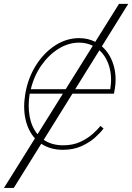

<svg xmlns="http://www.w3.org/2000/svg" viewBox="-64 -747 669 972"><path d="M585.2 -727.3 451.7 -512.4Q491.8 -477.6 509.9 -420.3Q528.1 -362.9 517 -295.5L512.8 -272.7H302.6L157.3 -39.1Q198.2 -11.4 255.7 -11.4Q305.4 -11.4 343.2 -29.1Q381 -46.9 406.4 -70Q431.8 -93 444.6 -109.4L460.2 -96.6Q445.3 -76 417.3 -50.8Q389.2 -25.6 348.4 -7.1Q307.5 11.4 254.3 11.4Q191.1 11.4 144.9 -19.2L5.7 204.5H-44L112.9 -46.5Q78.1 -84.9 65.2 -143.1Q52.2 -201.3 63.9 -271.3Q77.4 -351.6 117.5 -415.5Q157.7 -479.4 214.8 -516.7Q272 -554 336.6 -554Q381 -554 418.3 -535.2L538.4 -727.3ZM268.5 -295.5 405.9 -515.3Q374.3 -531.2 336.6 -531.2Q283 -531.2 233.1 -500.5Q183.2 -469.8 145.8 -416.5Q108.3 -363.3 92 -295.5ZM439.3 -492.5 316.8 -295.5H494.3Q504.3 -357.6 489.2 -409.3Q474.1 -460.9 439.3 -492.5ZM254.3 -272.7H86.3Q76.3 -210.9 86.1 -157.3Q95.9 -103.7 126.1 -67.5Z"/></svg>

Font: Inter UI Thin
Style: Italic
Weight: 100
Italic angle: -9.39999°
Designer: Rasmus Andersson
Foundry: rsms
Version: 3.2;8d6f07862